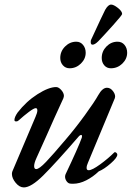

<svg xmlns="http://www.w3.org/2000/svg" viewBox="-20 -804 575 838"><path d="M32 -45Q32 -50 34 -56L135 -294Q143 -312 143 -322Q143 -332 136 -332Q128 -332 106 -315.5Q84 -299 62 -279Q57 -274 51 -274Q43 -274 43 -280Q43 -293 57 -313Q95 -362 144 -393Q193 -424 225 -424Q236 -424 247.5 -411Q259 -398 259 -385Q259 -382 257 -376Q215 -285 184 -214L139 -114Q129 -92 129 -79Q129 -66 138 -66Q151 -66 181 -97.5Q211 -129 265 -193Q308 -243 350.5 -301.5Q393 -360 409 -389Q427 -421 447 -421Q463 -421 474.5 -404.5Q486 -388 481 -375L364 -94Q358 -81 358 -71Q358 -61 367 -61Q382 -61 417 -86.5Q452 -112 478 -138Q480 -140 481 -140Q485 -140 488.5 -136.5Q492 -133 492 -129Q492 -116 463.5 -91Q435 -66 411 -56Q386 -32 356.5 -17Q327 -2 299 -2Q289 -2 284 -3Q276 -5 270 -14Q264 -23 264 -33Q264 -37 266 -43Q322 -161 337 -203Q338 -206 338 -210Q338 -215 334 -215Q330 -215 325 -210Q221 -90 168.5 -38Q116 14 84 14Q65 14 48.5 -6Q32 -26 32 -45ZM243 -551Q243 -580 264 -601Q285 -622 313 -622Q331 -622 342.5 -608Q354 -594 354 -574Q354 -547 333 -526.5Q312 -506 284 -506Q266 -506 254.5 -519Q243 -532 243 -551ZM424 -551Q424 -580 444.5 -601Q465 -622 493 -622Q512 -622 523.5 -608Q535 -594 535 -574Q535 -547 514 -526.5Q493 -506 464 -506Q446 -506 435 -519Q424 -532 424 -551ZM376 -620Q376 -626 377 -629Q429 -742 439 -761Q452 -784 465 -784Q476 -784 494.5 -769.5Q513 -755 513 -743Q513 -738 474 -694.5Q435 -651 409 -624Q394 -609 384 -609Q376 -609 376 -620Z"/></svg>

Font: EB Garamond Medium
Style: Italic
Weight: 500
Italic angle: -17.2°
Designer: Georg Duffner and Octavio Pardo
Foundry: Georg Duffner
Version: Version 1.000